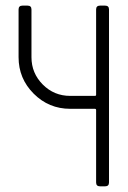

<svg xmlns="http://www.w3.org/2000/svg" viewBox="-20 -656 449 676"><path d="M227.1 -272.9Q151.9 -272.9 98.6 -326.2Q45.4 -379.4 45.4 -454.6V-622.6Q45.4 -636.2 59.1 -636.2H77.1Q90.8 -636.2 90.8 -622.6V-454.6Q90.8 -398.4 130.6 -358.4Q170.4 -318.4 227.1 -318.4H314Q318.4 -318.4 318.4 -322.3V-622.6Q318.4 -636.2 332 -636.2H350.1Q363.8 -636.2 363.8 -622.6V-13.7Q363.8 0 350.1 0H332Q318.4 0 318.4 -13.7V-268.6Q318.4 -272.9 314 -272.9Z"/></svg>

Font: GOSTRUS
Style: type A
Weight: 200
Designer: Юрий и Татьяна Кривогуз
Version: Version 01.0